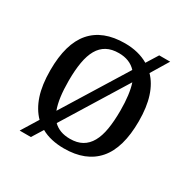

<svg xmlns="http://www.w3.org/2000/svg" viewBox="-143 -706 862 877"><g transform="rotate(30 288.5 -268.0)"><path d="M454.1 -483.9Q487.3 -450.2 504.6 -396.7Q522 -343.3 522 -269Q522 -127.9 462.2 -59.1Q402.3 9.8 287.1 9.8Q252.4 9.8 222.2 2.9Q191.9 -3.9 167 -18.1L130.9 40H71.8L126 -47.9Q91.3 -83 73.2 -137.5Q55.2 -191.9 55.2 -269Q55.2 -409.2 114.5 -477.5Q173.8 -545.9 290 -545.9Q326.2 -545.9 357.2 -538.1Q388.2 -530.3 414.1 -515.1L452.1 -576.2H509.8ZM151.9 -269Q151.9 -223.1 156.7 -186.5Q161.6 -149.9 171.9 -122.1L378.9 -457Q345.7 -493.2 288.1 -493.2Q250.5 -493.2 224.6 -479Q198.7 -464.8 182.6 -436.8Q166.5 -408.7 159.2 -366.7Q151.9 -324.7 151.9 -269ZM424.8 -269Q424.8 -355.5 407.2 -408.2L201.2 -74.2Q216.8 -58.6 238.5 -50.3Q260.3 -42 289.1 -42Q326.7 -42 352.5 -56.6Q378.4 -71.3 394.5 -99.9Q410.6 -128.4 417.7 -170.9Q424.8 -213.4 424.8 -269Z"/></g></svg>

Font: Sahl Naskh
Style: Regular
Weight: 400
Designer: Pascal Zoghbi
Version: Version 1.001